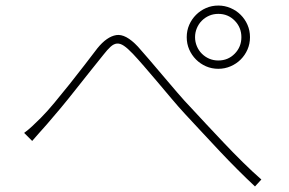

<svg xmlns="http://www.w3.org/2000/svg" viewBox="-20 -714 1040 692"><path d="M683 -580Q683 -563 689.5 -547.5Q696 -532 707.5 -520.5Q719 -509 734 -502.5Q749 -496 767 -496Q802 -496 826 -520.5Q850 -545 850 -580Q850 -615 826 -639.5Q802 -664 767 -664Q749 -664 734 -657.5Q719 -651 707.5 -639.5Q696 -628 689.5 -612.5Q683 -597 683 -580ZM653 -580Q653 -604 662 -624.5Q671 -645 686.5 -660.5Q702 -676 722.5 -685Q743 -694 767 -694Q790 -694 811 -685Q832 -676 847.5 -660.5Q863 -645 872 -624.5Q881 -604 881 -580Q881 -556 872 -535.5Q863 -515 847.5 -499.5Q832 -484 811 -475Q790 -466 767 -466Q743 -466 722.5 -475Q702 -484 686.5 -499.5Q671 -515 662 -535.5Q653 -556 653 -580ZM67 -235Q82 -246 96 -259Q110 -272 127 -289Q149 -311 176 -343.5Q203 -376 231 -411Q259 -446 285 -480Q311 -514 331 -540Q365 -582 399 -587.5Q433 -593 477 -546Q495 -526 518 -499Q541 -472 566.5 -442Q592 -412 618.5 -381Q645 -350 671 -323Q692 -300 722.5 -267.5Q753 -235 786.5 -199.5Q820 -164 855 -129.5Q890 -95 922 -67L899 -42Q869 -70 836.5 -102.5Q804 -135 771.5 -169.5Q739 -204 707.5 -238Q676 -272 648 -302Q623 -329 597 -360Q571 -391 546 -420.5Q521 -450 498.5 -476Q476 -502 459 -520Q440 -540 426.5 -549Q413 -558 401.5 -557Q390 -556 378.5 -545.5Q367 -535 353 -517Q333 -492 306.5 -459Q280 -426 252.5 -391Q225 -356 197.5 -323Q170 -290 149 -266Q135 -251 120.5 -234Q106 -217 96 -206Z"/></svg>

Font: SpoqaHanSansJP-Thin
Style: Regular
Weight: 250
Designer: [Source Han Sans]
Ryoko NISHIZUKA  (kana & ideographs); Paul D. Hunt (Latin, Greek & Cyrillic); Wenlong ZHANG  (bopomofo
Foundry: Spoqa (http://bi.spoqa.com)
Version: Version 1.002.20150607